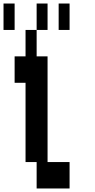

<svg xmlns="http://www.w3.org/2000/svg" viewBox="-20 -1050 540 1090"><path d="M63 -880H0V-1030H63ZM250 -880H188V-1030H250ZM375 -1030V-880H313V-1030ZM250 -130H375V20H188V-130H125V-580H63V-730H125V-880H188V-730H250Z"/></svg>

Font: 2P VHS
Style: Regular
Weight: 400
Designer: CodeMan38
Foundry: CodeMan38
Version: Version 3.000